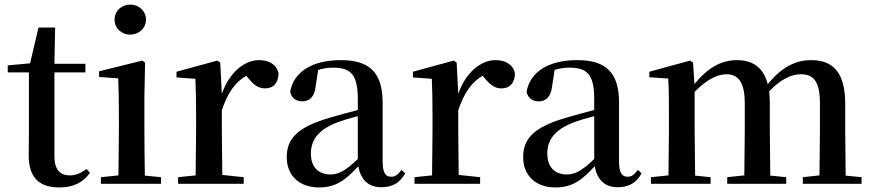

<svg xmlns="http://www.w3.org/2000/svg" viewBox="-20 -807 3834 843"><path d="M241 16C303 16 346 -7 375 -48L360 -65C333 -46 314 -37 286 -37C244 -37 219 -62 219 -121V-489H355V-527H219L222 -686H149L112 -529L14 -520V-489H107V-223C107 -185 106 -161 106 -126C106 -29 150 16 241 16Z M552 -655C589 -655 621 -682 621 -721C621 -759 589 -787 552 -787C514 -787 483 -759 483 -721C483 -682 514 -655 552 -655ZM499 0H687V-29L616 -36C615 -93 614 -177 614 -232V-385L617 -532L605 -541L415 -494V-469L499 -463C501 -414 502 -367 502 -300V-232L500 -37L423 -29V0Z M838 0H1050V-29L956 -39L954 -232V-323C980 -400 1013 -447 1061 -474L1069 -465C1093 -436 1113 -419 1143 -419C1184 -419 1202 -446 1203 -485C1194 -526 1159 -543 1117 -543C1053 -543 986 -488 954 -395L947 -532L934 -541L755 -492V-467L838 -461C840 -412 841 -369 841 -301V-232L839 -37L762 -29V0Z M1654 15C1703 15 1736 -4 1759 -46L1743 -61C1725 -38 1714 -31 1698 -31C1673 -31 1660 -47 1660 -100V-356C1660 -488 1603 -543 1477 -543C1348 -543 1269 -490 1254 -404C1260 -376 1280 -362 1308 -362C1337 -362 1361 -380 1366 -428L1377 -500C1400 -507 1421 -510 1442 -510C1520 -510 1551 -480 1551 -372V-324C1510 -313 1467 -302 1431 -291C1287 -250 1239 -199 1239 -117C1239 -33 1298 16 1380 16C1455 16 1497 -16 1553 -77C1564 -19 1596 15 1654 15ZM1551 -109C1496 -55 1464 -41 1431 -41C1380 -41 1345 -71 1345 -133C1345 -194 1380 -238 1457 -268C1482 -278 1516 -288 1551 -297Z M1876 0H2088V-29L1994 -39L1992 -232V-323C2018 -400 2051 -447 2099 -474L2107 -465C2131 -436 2151 -419 2181 -419C2222 -419 2240 -446 2241 -485C2232 -526 2197 -543 2155 -543C2091 -543 2024 -488 1992 -395L1985 -532L1972 -541L1793 -492V-467L1876 -461C1878 -412 1879 -369 1879 -301V-232L1877 -37L1800 -29V0Z M2692 15C2741 15 2774 -4 2797 -46L2781 -61C2763 -38 2752 -31 2736 -31C2711 -31 2698 -47 2698 -100V-356C2698 -488 2641 -543 2515 -543C2386 -543 2307 -490 2292 -404C2298 -376 2318 -362 2346 -362C2375 -362 2399 -380 2404 -428L2415 -500C2438 -507 2459 -510 2480 -510C2558 -510 2589 -480 2589 -372V-324C2548 -313 2505 -302 2469 -291C2325 -250 2277 -199 2277 -117C2277 -33 2336 16 2418 16C2493 16 2535 -16 2591 -77C2602 -19 2634 15 2692 15ZM2589 -109C2534 -55 2502 -41 2469 -41C2418 -41 2383 -71 2383 -133C2383 -194 2418 -238 2495 -268C2520 -278 2554 -288 2589 -297Z M3577 0H3763V-29L3693 -36L3691 -232V-351C3691 -486 3640 -543 3541 -543C3472 -543 3410 -511 3351 -437C3332 -511 3285 -543 3215 -543C3145 -543 3085 -507 3029 -438L3023 -532L3010 -541L2831 -492V-468L2914 -462C2917 -412 2917 -369 2917 -302V-232L2915 -37L2838 -29V0H3100V-29L3032 -36L3030 -232V-404C3080 -455 3127 -481 3170 -481C3221 -481 3250 -446 3250 -354V-232L3248 -37L3173 -29V0H3432V-29L3362 -36L3360 -232V-353C3360 -372 3359 -390 3357 -406C3408 -459 3454 -481 3497 -481C3551 -481 3580 -450 3580 -354V-232L3578 -37L3505 -29V0Z"/></svg>

Font: Noto Serif HK SemiBold
Style: Regular
Weight: 600
Designer: Ryoko NISHIZUKA 西塚涼子 (kana & ideographs); Frank Grießhammer (Latin, Greek & Cyrillic); Wenlong ZHANG 张文龙 (bopomofo); San
Foundry: Adobe
Version: Version 2.001;hotconv 1.1.0;makeotfexe 2.6.0